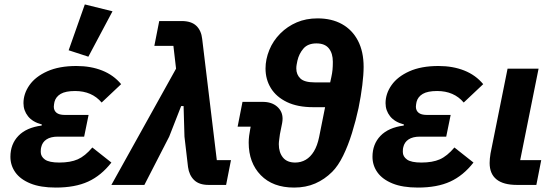

<svg xmlns="http://www.w3.org/2000/svg" viewBox="-20 -835 2503 867"><path d="M397 -169 483 -101Q437 -42 378 -15Q319 12 232 12Q163 12 117.5 -6.5Q72 -25 49.5 -56.5Q27 -88 27 -127Q27 -184 63 -221.5Q99 -259 168 -268L169 -273Q127 -284 106.5 -310Q86 -336 86 -369Q86 -412 113 -450.5Q140 -489 193.5 -513Q247 -537 325 -537Q390 -537 441.5 -516.5Q493 -496 527 -455L439 -372Q417 -398 387 -411Q357 -424 319 -424Q276 -424 254 -411Q232 -398 226 -375Q225 -369 224 -364Q223 -359 223 -353Q223 -336 235 -326Q247 -316 273 -316H380L360 -218H241Q209 -218 190 -205.5Q171 -193 166 -170Q165 -167 164.5 -162.5Q164 -158 164 -149Q164 -128 183 -114.5Q202 -101 248 -101Q298 -101 331 -115.5Q364 -130 397 -169ZM488 -784 379 -579 290 -608 363 -815Z M775 -525 763 -628H677L699 -740H800Q844 -740 866.5 -718.5Q889 -697 893 -659L959 -112H1023L1001 0H922Q879 0 856.5 -22Q834 -44 829 -81L813 -218L809 -356H798L744 -218L632 0H483Z M1075 -375H1166Q1207 -375 1231.5 -353.5Q1256 -332 1256 -299Q1256 -290 1254 -279Q1252 -268 1249 -254L1244 -229Q1243 -220 1241 -206.5Q1239 -193 1239 -184Q1239 -147 1257.5 -124Q1276 -101 1313 -101Q1339 -101 1360.5 -113.5Q1382 -126 1397.5 -151.5Q1413 -177 1421 -216L1448 -351H1394Q1324 -351 1276 -374Q1228 -397 1203.5 -436.5Q1179 -476 1179 -526Q1179 -567 1196 -609Q1213 -651 1246 -684Q1278 -716 1320 -734Q1362 -752 1414 -752Q1478 -752 1524.5 -726Q1571 -700 1596.5 -651Q1622 -602 1622 -533Q1622 -499 1616 -450Q1610 -401 1599 -347Q1587 -291 1569.5 -234.5Q1552 -178 1529.5 -132Q1507 -86 1480 -59Q1446 -25 1403.5 -6.5Q1361 12 1308 12Q1212 12 1157.5 -44Q1103 -100 1103 -191Q1103 -206 1105 -222Q1107 -238 1110 -253L1112 -263H1053ZM1318 -526Q1318 -498 1336.5 -480.5Q1355 -463 1401 -463H1471L1476 -486Q1480 -504 1481.5 -519.5Q1483 -535 1483 -556Q1483 -594 1465 -616.5Q1447 -639 1409 -639Q1370 -639 1350 -615.5Q1330 -592 1323 -561Q1321 -551 1319.5 -543Q1318 -535 1318 -526Z M2032 -169 2118 -101Q2072 -42 2013 -15Q1954 12 1867 12Q1798 12 1752.5 -6.5Q1707 -25 1684.5 -56.5Q1662 -88 1662 -127Q1662 -184 1698 -221.5Q1734 -259 1803 -268L1804 -273Q1762 -284 1741.5 -310Q1721 -336 1721 -369Q1721 -412 1748 -450.5Q1775 -489 1828.5 -513Q1882 -537 1960 -537Q2025 -537 2076.5 -516.5Q2128 -496 2162 -455L2074 -372Q2052 -398 2022 -411Q1992 -424 1954 -424Q1911 -424 1889 -411Q1867 -398 1861 -375Q1860 -369 1859 -364Q1858 -359 1858 -353Q1858 -336 1870 -326Q1882 -316 1908 -316H2015L1995 -218H1876Q1844 -218 1825 -205.5Q1806 -193 1801 -170Q1800 -167 1799.5 -162.5Q1799 -158 1799 -149Q1799 -128 1818 -114.5Q1837 -101 1883 -101Q1933 -101 1966 -115.5Q1999 -130 2032 -169Z M2424 -112 2402 0H2314Q2253 0 2222 -25Q2191 -50 2191 -99Q2191 -107 2192 -119Q2193 -131 2195 -142L2272 -525H2412L2329 -112Z"/></svg>

Font: IBM Plex Sans
Style: Italic
Weight: 400
Italic angle: -11.31°
Designer: Mike Abbink, Paul van der Laan, Pieter van Rosmalen
Foundry: Bold Monday
Version: Version 3.201